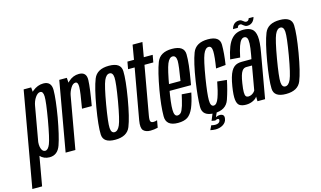

<svg xmlns="http://www.w3.org/2000/svg" viewBox="-175 -1049 2665 1596"><g transform="rotate(-15 1157.5 -251.0)"><path d="M-70 220.5H14L145.5 -525L139 -598H74.5ZM138 3Q207.5 3 234 -73.2Q260.5 -149.5 287.5 -300Q313 -451.5 313.5 -527.5Q314 -603.5 244 -603.5Q195 -603.5 151.2 -567.8Q107.5 -532 98 -477L130 -438Q137 -480.5 158 -511Q179 -541.5 201.5 -541.5Q226.5 -541.5 228 -496.8Q229.5 -452 203.5 -300Q176.5 -146.5 158.8 -102.5Q141 -58.5 116 -58.5Q93.5 -58.5 83.2 -89Q73 -119.5 81 -163L35.5 -123Q24.5 -67.5 56.5 -32.2Q88.5 3 138 3Z M501.5 -317.5H585.5Q611.5 -465 614 -534.2Q616.5 -603.5 550.5 -603.5Q500 -603.5 460 -566.8Q420 -530 408.5 -464L439 -449Q444.5 -479 463 -510Q481.5 -541 504.5 -541Q527 -541 526.5 -498.5Q526 -456 501.5 -317.5ZM275.5 0H359.5L451.5 -519.5L446 -598H381Z M702.5 3.5Q805 3.5 834.2 -69.5Q863.5 -142.5 890.5 -300Q917 -457 914.2 -530.8Q911.5 -604.5 809 -604.5Q706 -604.5 676.5 -531Q647 -457.5 620 -300Q593.5 -143.5 596.5 -70Q599.5 3.5 702.5 3.5ZM712.5 -59Q684.5 -59 681.5 -102.8Q678.5 -146.5 704.5 -300Q731 -453 750.2 -497.5Q769.5 -542 798 -542Q827 -542 829.8 -497.8Q832.5 -453.5 806.5 -300Q780 -147 760.5 -103Q741 -59 712.5 -59Z M1005.5 6Q1037 6 1068.5 -2L1079.5 -63.5Q1063.5 -57.5 1046.5 -57.5Q1029.5 -57.5 1023 -68.5Q1016.5 -79.5 1023.5 -119L1097.5 -535.5H1173.5L1185 -598H1108.5L1130 -723H1045.5L1024 -598H967.5L956.5 -535.5H1013L935.5 -100.5Q924.5 -36.5 944.5 -15.2Q964.5 6 1005.5 6Z M1243.5 3.5 1254.5 -57.5Q1226 -57.5 1225.5 -113Q1224 -167 1248 -301Q1273.5 -448.5 1293 -496Q1312.5 -542.5 1340.5 -542.5Q1370.5 -542.5 1373 -496.5Q1373 -452.5 1352 -328H1243.5L1234 -272H1427.5Q1430.5 -286.5 1432.5 -301Q1460 -454.5 1458 -530Q1456.5 -604.5 1351.5 -604.5Q1248.5 -604.5 1219 -528Q1190 -452.5 1163.5 -301.5Q1140.5 -167 1140.5 -81Q1140 3.5 1243.5 3.5ZM1254.5 -57.5 1243.5 3.5Q1295 3.5 1326 -16.5Q1356 -37 1377.5 -86Q1398 -135 1414 -212.5L1333 -218.5Q1322 -168 1310 -126Q1297 -85 1284.5 -71Q1270.5 -57.5 1254.5 -57.5Z M1555 3.5Q1656.5 3.5 1684 -77Q1711.5 -157.5 1727 -237L1645.5 -245Q1631 -165.5 1612.2 -112.2Q1593.5 -59 1566 -59Q1538.5 -59 1538.2 -113Q1538 -167 1558.5 -295.5Q1583 -445.5 1602.5 -493.5Q1622 -541.5 1651 -541.5Q1678 -541.5 1679.2 -495.5Q1680.5 -449.5 1664.5 -352L1748.5 -359.5Q1763.5 -457 1763 -530.5Q1762.5 -604 1661 -604Q1556.5 -604 1527 -527.2Q1497.5 -450.5 1473.5 -294.5Q1453.5 -159.5 1453 -78Q1452.5 3.5 1555 3.5ZM1530.5 136.5Q1547.5 136.5 1563.5 132.5Q1579.5 128.5 1593.2 120.2Q1607 112 1616.2 99.8Q1625.5 87.5 1627.5 72.5Q1632 50 1622.5 39.8Q1613 29.5 1594 29.5Q1579 29.5 1567.8 34.5Q1556.5 39.5 1549.5 46L1547 64.5Q1551.5 60.5 1557.2 58.8Q1563 57 1567.5 57Q1574.5 57 1578 60.8Q1581.5 64.5 1579.5 73Q1577.5 84.5 1566.8 91.5Q1556 98.5 1537 98.5Q1527.5 98.5 1518.5 96.8Q1509.5 95 1503.5 93.5L1485.5 131Q1494.5 133 1507 134.8Q1519.5 136.5 1530.5 136.5ZM1547 64.5 1576 0H1540L1515.5 59Z M1828.5 3.5Q1847 3.5 1862.5 -0.5Q1878 -4.5 1891 -11Q1904 -17.5 1912.5 -25Q1921 -32.5 1925.5 -40L1926.5 0H1992L2060 -385Q2075.5 -471.5 2069.8 -519Q2064 -566.5 2038 -585.5Q2012 -604.5 1966.5 -604.5Q1935.5 -604.5 1910.2 -594.8Q1885 -585 1863.8 -561.8Q1842.5 -538.5 1826.2 -497.8Q1810 -457 1797 -394.5L1881.5 -388Q1894 -448.5 1905.8 -481.8Q1917.5 -515 1930 -528.5Q1942.5 -542 1956.5 -542Q1973 -542 1980.8 -528Q1988.5 -514 1987.2 -479.8Q1986 -445.5 1975 -385L1968.5 -350.5H1885Q1866 -350.5 1849 -346Q1832 -341.5 1818 -330Q1804 -318.5 1792.8 -298.5Q1781.5 -278.5 1772.5 -247.5Q1763.5 -216.5 1756.5 -173Q1744.5 -98 1749.2 -60Q1754 -22 1774.2 -9.2Q1794.5 3.5 1828.5 3.5ZM1863.5 -57.5Q1851 -57.5 1843.5 -66.5Q1836 -75.5 1835.8 -101.2Q1835.5 -127 1843.5 -177.5Q1849.5 -216.5 1856.8 -240.5Q1864 -264.5 1872.8 -277Q1881.5 -289.5 1890.8 -294Q1900 -298.5 1910.5 -298.5H1959.5L1923.5 -93Q1919 -85 1910.2 -76.8Q1901.5 -68.5 1889.5 -63Q1877.5 -57.5 1863.5 -57.5ZM2008.5 -627.5Q2024.5 -627.5 2036.8 -633.2Q2049 -639 2056.8 -648Q2064.5 -657 2069.2 -666.8Q2074 -676.5 2075.5 -685.5H2034.5Q2033.5 -681 2030.2 -675.2Q2027 -669.5 2021.2 -666Q2015.5 -662.5 2008.5 -662.5Q2001.5 -662.5 1995.2 -666.2Q1989 -670 1983 -675.2Q1977 -680.5 1969.8 -684.2Q1962.5 -688 1951.5 -688Q1936 -688 1924 -682.8Q1912 -677.5 1904.2 -668.5Q1896.5 -659.5 1891.8 -650Q1887 -640.5 1885 -631.5H1926.5Q1928 -636 1930.8 -641.8Q1933.5 -647.5 1939.2 -650.8Q1945 -654 1953 -654Q1959.5 -654 1964.8 -650Q1970 -646 1976.2 -640.8Q1982.5 -635.5 1990 -631.5Q1997.5 -627.5 2008.5 -627.5Z M2172.5 3.5Q2275 3.5 2304.2 -69.5Q2333.5 -142.5 2360.5 -300Q2387 -457 2384.2 -530.8Q2381.5 -604.5 2279 -604.5Q2176 -604.5 2146.5 -531Q2117 -457.5 2090 -300Q2063.5 -143.5 2066.5 -70Q2069.5 3.5 2172.5 3.5ZM2182.5 -59Q2154.5 -59 2151.5 -102.8Q2148.5 -146.5 2174.5 -300Q2201 -453 2220.2 -497.5Q2239.5 -542 2268 -542Q2297 -542 2299.8 -497.8Q2302.5 -453.5 2276.5 -300Q2250 -147 2230.5 -103Q2211 -59 2182.5 -59Z"/></g></svg>

Font: Anybody ExtraCondensed
Style: Italic
Weight: 400
Width: 2
Italic angle: -10°
Version: Version 1.113;gftools[0.9.25]